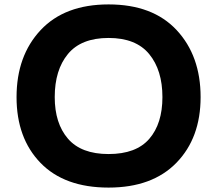

<svg xmlns="http://www.w3.org/2000/svg" viewBox="-20 -840 984 870"><path d="M716 -400Q716 -522 656 -595Q596 -668 472 -668Q348 -668 288 -595.5Q228 -523 228 -400Q228 -281 288 -211.5Q348 -142 472 -142Q597 -142 656.5 -211Q716 -280 716 -400ZM889 -400Q889 -215 779.5 -102.5Q670 10 472 10Q272 10 163.5 -102Q55 -214 55 -400Q55 -587 164 -703.5Q273 -820 472 -820Q672 -820 780.5 -703.5Q889 -587 889 -400Z"/></svg>

Font: Sinkin Sans 700 Bold
Style: Bold
Weight: 700
Designer: Keith Bates
Foundry: K-Type
Version: Sinkin Sans (version 1.0)  by Keith Bates   •   © 2014   www